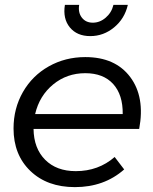

<svg xmlns="http://www.w3.org/2000/svg" viewBox="-20 -763 628 787"><path d="M287 4Q173.5 4 104.5 -62.2Q35.5 -128.5 35.5 -236.5Q35.5 -318.5 74 -385.8Q112.5 -453 180 -491Q247.5 -529 329.5 -529Q452.5 -529 513.8 -447.2Q575 -365.5 550.5 -234.5H117.5Q118.5 -155 165 -108.2Q211.5 -61.5 290.5 -61.5Q383.5 -61.5 450 -119.5L489 -68.5Q407 4 287 4ZM246 -743H304.5Q299.5 -711.5 315.5 -690.8Q331.5 -670 360.5 -670Q389.5 -670 413.5 -690.8Q437.5 -711.5 445 -743H504Q491 -686.5 447.8 -650.8Q404.5 -615 350 -615Q295.5 -615 266.2 -650.8Q237 -686.5 246 -743ZM329.5 -463Q254 -463 197.8 -416.8Q141.5 -370.5 124 -295.5H483Q484 -374.5 443.8 -418.8Q403.5 -463 329.5 -463Z"/></svg>

Font: Argentum Sans Light
Style: Italic
Weight: 300
Italic angle: -11.3°
Designer: Julieta Ulanovsky (font), Owen Earl (portions from Jones font), Cristiano Sobral (main changes and remaster)
Foundry: Julieta Ulanovsky (font), Owen Earl (portions from Jones font), Cristiano Sobral (main changes and remaster)
Version: Version 3.127